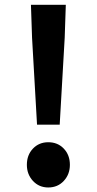

<svg xmlns="http://www.w3.org/2000/svg" viewBox="-20 -781 410 814"><path d="M137 -252.4 115.9 -621.2 111.2 -760.6H259L254.3 -621.2L233.1 -252.4ZM184.6 13.8Q145.4 13.8 119.6 -14.1Q93.9 -42 93.9 -82.3Q93.9 -123.8 119.6 -150.9Q145.4 -178 184.6 -178Q224.8 -178 250.5 -150.9Q276.3 -123.8 276.3 -82.3Q276.3 -42 250.5 -14.1Q224.8 13.8 184.6 13.8Z"/></svg>

Font: Noto Sans TC
Style: Regular
Weight: 100
Designer: Ryoko NISHIZUKA 西塚涼子 (kana, bopomofo & ideographs); Paul D. Hunt (Latin, Greek & Cyrillic); Sandoll Communications 산돌커뮤니
Foundry: Adobe
Version: Version 2.004;hotconv 1.0.118;makeotfexe 2.5.65603